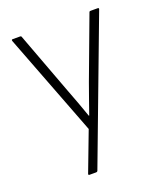

<svg xmlns="http://www.w3.org/2000/svg" viewBox="-126 -565 705 833"><g transform="rotate(-20 226.5 -148.5)"><path d="M143 185Q140 185 139 183Q138 181 139 179L208 -3L27 -475Q25 -482 31 -482H65Q71 -482 72 -477L178 -193Q191 -160 203.5 -125.5Q216 -91 228 -57H230Q242 -91 254 -125.5Q266 -160 278 -193L384 -477Q385 -482 391 -482H423Q431 -482 428 -475L181 181Q179 185 174 185Z"/></g></svg>

Font: Sofia Sans Semi Condensed ExtraLight
Style: Regular
Weight: 250
Version: Version 4.100